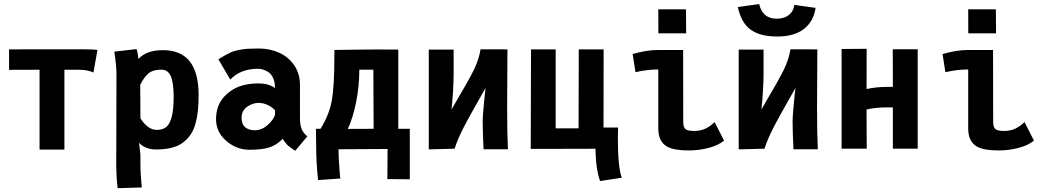

<svg xmlns="http://www.w3.org/2000/svg" viewBox="-20 -745 5216 962"><path d="M178.2 4.4V-395.5Q122.6 -395.5 79.6 -395.3Q36.6 -395 25.4 -395V-497.6Q51.3 -497.6 200 -497.8Q348.6 -498 398.4 -498Q447.8 -498 468.3 -494.6L448.2 -381.8Q418 -395.5 376.5 -395.5H302.7V4.4Z M850.1 -259.3Q850.1 -330.6 835.7 -363.3Q821.3 -396 789.1 -396Q746.1 -396 724.1 -377.4Q702.1 -358.9 682.6 -320.3L683.6 -151.9Q721.2 -94.2 765.1 -94.2Q794.4 -94.2 812.3 -107.9Q830.1 -121.6 840.1 -158.4Q850.1 -195.3 850.1 -259.3ZM563.5 -360.8V-373.5Q563.5 -416.5 552.7 -486.3L664.1 -499Q670.4 -481.9 673.8 -449.7Q713.4 -493.7 796.9 -493.7Q975.1 -493.7 975.1 -269Q975.1 -225.6 971.7 -191.7Q968.3 -157.7 959.5 -125.7Q950.7 -93.8 935.1 -70.8Q919.4 -47.9 896.5 -30.5Q873.5 -13.2 839.8 -4.6Q806.2 3.9 762.7 3.9Q708 3.9 676.8 -29.3Q677.2 -22.5 679.9 -2.4Q682.6 17.6 683.6 29.8V74.2Q683.6 127.9 690.4 194.3L569.3 197.8Q562.5 142.1 562.5 71.3Z M1190.4 -154.8Q1190.4 -121.6 1209.2 -106.9Q1228 -92.3 1255.4 -92.3Q1291.5 -92.3 1320.6 -118.2Q1349.6 -144 1357.9 -169.4V-192.4Q1344.2 -208 1321.5 -218.8Q1298.8 -229.5 1275.9 -229.5Q1246.1 -229.5 1218.3 -210.2Q1190.4 -190.9 1190.4 -154.8ZM1482.9 -154.3Q1482.9 -120.1 1491.2 -99.1Q1499.5 -78.1 1520 -62L1459 10.7Q1453.1 6.3 1441.9 -1.5Q1430.7 -9.3 1425.3 -13.7Q1419.9 -18.1 1411.9 -27.6Q1403.8 -37.1 1396.5 -49.3Q1367.7 -19.5 1331.3 -7.1Q1294.9 5.4 1230.5 5.4Q1165.5 5.4 1114 -38.8Q1062.5 -83 1062.5 -147.5Q1062.5 -218.8 1106 -263.7Q1139.6 -297.9 1180.7 -312.5Q1221.7 -327.1 1275.9 -327.1Q1324.2 -327.1 1357.9 -304.2Q1357.9 -332.5 1348.9 -353Q1339.8 -373.5 1325.4 -383.1Q1311 -392.6 1298.1 -396.5Q1285.2 -400.4 1272 -400.4Q1185.1 -400.4 1133.8 -346.2L1074.2 -447.8Q1106 -467.8 1127.7 -478.5Q1149.4 -489.3 1175.8 -494.4Q1202.1 -499.5 1218 -500.5Q1233.9 -501.5 1275.9 -502Q1331.5 -502 1378.2 -481.2Q1424.8 -460.4 1453.9 -418.2Q1482.9 -376 1482.9 -319.8Z M1850.6 -396H1780.3Q1780.3 -314 1764.6 -234.9Q1749 -155.8 1722.7 -99.1L1852.1 -99.6ZM2033.2 153.3 1920.9 152.3 1921.9 1.5 1676.3 2.9Q1676.3 2.9 1676.3 10.7Q1676.3 34.2 1678.5 68.8Q1680.7 103.5 1682.6 126.5L1685.1 149.4L1573.7 157.2Q1564 69.3 1564 -26.4Q1564 -69.3 1563 -99.6H1585.9Q1629.4 -169.9 1642.3 -240.2Q1655.3 -310.5 1655.3 -460.4V-494.6Q1798.8 -497.1 1871.1 -497.1L1975.6 -496.6V-99.6H2033.2Z M2387.7 -498 2522.5 -497.6Q2521 -317.9 2521 -204.6Q2521 -70.8 2524.9 2.9H2402.8Q2398.9 -71.3 2398.4 -135.7Q2398.4 -155.8 2402.1 -198Q2405.8 -240.2 2409.2 -272.5L2413.1 -304.7Q2326.7 -153.8 2298.8 -98.1Q2271 -42.5 2257.8 0L2128.4 3.4V-496.6H2252.9V-370.1Q2252.9 -344.7 2249.8 -287.1Q2246.6 -229.5 2242.2 -196.3Q2330.6 -345.7 2355.5 -397.5Q2380.4 -449.2 2387.7 -498Z M2764.2 -102.1H2878.9L2879.9 -497.6H3004.4L3003.9 -106H3076.7Q3075.7 -76.7 3075.7 -58.6Q3075.7 92.8 3095.2 145.5L2986.8 162.1Q2965.3 104 2963.4 0L2927.2 0.5L2639.2 1L2640.6 -497.6H2764.2Z M3278.3 -698.2H3417L3418 -578.1H3278.8ZM3278.3 -494.6H3402.8Q3402.8 -494.6 3403.3 -133.8Q3403.3 -108.9 3413.8 -98.9Q3424.3 -88.9 3456.5 -88.9Q3489.3 -88.9 3513.2 -99.9Q3537.1 -110.8 3560.5 -133.3L3607.9 -40.5Q3578.1 -16.1 3529.5 -3.7Q3481 8.8 3431.6 8.8Q3357.9 8.8 3323.7 -9.8Q3278.3 -34.7 3278.3 -100.6V-397Q3223.1 -397 3164.1 -383.3L3149.9 -474.1Q3218.8 -494.6 3278.3 -494.6Z M3871.6 -651.4Q3910.2 -651.4 3933.6 -670.9Q3957 -690.4 3959.5 -720.2L4066.4 -705.6Q4057.1 -638.7 4008.5 -600.3Q3960 -562 3874.5 -562Q3789.6 -562 3741.7 -595.9Q3693.8 -629.9 3676.8 -710L3783.7 -724.6Q3800.8 -651.4 3871.6 -651.4ZM3940.4 -498 4075.2 -497.6Q4073.7 -317.9 4073.7 -204.6Q4073.7 -70.8 4077.6 2.9H3955.6Q3951.7 -71.3 3951.2 -135.7Q3951.2 -155.8 3954.8 -198Q3958.5 -240.2 3961.9 -272.5L3965.8 -304.7Q3879.4 -153.8 3851.6 -98.1Q3823.7 -42.5 3810.5 0L3681.2 3.4V-496.6H3805.7V-370.1Q3805.7 -344.7 3802.5 -287.1Q3799.3 -229.5 3794.9 -196.3Q3883.3 -345.7 3908.2 -397.5Q3933.1 -449.2 3940.4 -498Z M4322.3 -500.5 4321.8 -298.8Q4369.1 -309.6 4425.3 -309.6H4453.6Q4453.6 -383.3 4453.4 -424.3Q4453.1 -465.3 4453.1 -498H4578.1V0H4453.6V-207H4426.8Q4364.3 -207 4321.8 -196.3Q4321.8 -102.5 4322.3 -68.4Q4322.8 -34.2 4322.8 0H4196.8V-499.5Z M4831.1 -698.2H4969.7L4970.7 -578.1H4831.5ZM4831.1 -494.6H4955.6Q4955.6 -494.6 4956.1 -133.8Q4956.1 -108.9 4966.6 -98.9Q4977.1 -88.9 5009.3 -88.9Q5042 -88.9 5065.9 -99.9Q5089.8 -110.8 5113.3 -133.3L5160.6 -40.5Q5130.9 -16.1 5082.3 -3.7Q5033.7 8.8 4984.4 8.8Q4910.6 8.8 4876.5 -9.8Q4831.1 -34.7 4831.1 -100.6V-397Q4775.9 -397 4716.8 -383.3L4702.6 -474.1Q4771.5 -494.6 4831.1 -494.6Z"/></svg>

Font: Fantasque Sans Mono
Style: Bold
Weight: 700
Monospace: yes
Designer: Jany Belluz
Version: Version 1.8.0 ; ttfautohint (v1.8.2)